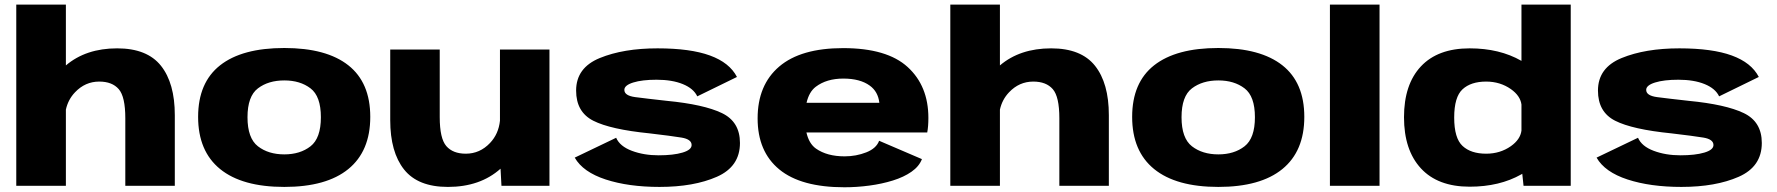

<svg xmlns="http://www.w3.org/2000/svg" viewBox="-20 -805 7700 832"><path d="M50.5 0V-785H265.5V-521.5Q352.5 -595.5 487.5 -595.5Q617.5 -595.5 677.5 -520Q737.5 -444.5 737.5 -306V0H523V-293Q523 -386 494.5 -418.8Q466 -451.5 410 -451.5Q349 -451.5 305 -405Q275 -373.5 265.5 -330V0Z M1212 5Q1029 5 933.8 -72.5Q838.5 -150 838.5 -298.5Q838.5 -447 933.8 -522Q1029 -597 1212 -597Q1394.5 -597 1489.5 -522Q1584.5 -447 1584.5 -298.5Q1584.5 -150 1489.5 -72.5Q1394.5 5 1212 5ZM1212 -136Q1280.5 -136 1325.5 -171Q1370.5 -206 1370.5 -297Q1370.5 -388 1325.5 -422.2Q1280.5 -456.5 1212 -456.5Q1143 -456.5 1097.8 -422.2Q1052.5 -388 1052.5 -297Q1052.5 -206 1097.8 -171Q1143 -136 1212 -136Z M2153 0 2149 -74Q2060.5 5 1921 5Q1791 5 1731 -70.5Q1671 -146 1671 -284.5V-590.5H1885.5V-297.5Q1885.5 -205 1914 -172Q1942.5 -139 1998.5 -139Q2059.5 -139 2103.5 -185.5Q2140.5 -224.5 2146.5 -282V-590.5H2361V0Z M2838 5Q2703.5 5 2604.8 -27.2Q2506 -59.5 2470.5 -122L2650 -208Q2666 -171 2718 -151.5Q2770 -132 2834 -132Q2898 -132 2937.5 -143.8Q2977 -155.5 2977 -176.5Q2977 -201.5 2933.2 -208.8Q2889.5 -216 2795.5 -227Q2625.5 -244 2551 -281.8Q2476.5 -319.5 2476.5 -412.5Q2476.5 -511.5 2579 -553.5Q2681.5 -595.5 2829.5 -595.5Q2971.5 -595.5 3056.5 -564.5Q3141.5 -533.5 3173.5 -471.5L3001.5 -387.5Q2985.5 -421.5 2939 -440.5Q2892.5 -459.5 2825 -459.5Q2762.5 -459.5 2724 -447.5Q2685.5 -435.5 2685.5 -415.5Q2685.5 -390.5 2732.5 -384.2Q2779.5 -378 2870 -368Q3030 -352.5 3108.2 -315Q3186.5 -277.5 3186.5 -185.5Q3186.5 -83 3086.5 -39Q2986.5 5 2838 5Z M3639 6.5Q3451 6.5 3357 -70.8Q3263 -148 3263 -292Q3263 -437 3356.8 -516.8Q3450.5 -596.5 3633.5 -596.5Q3823.5 -596.5 3913.2 -514.5Q4003 -432.5 4003 -294Q4003 -257 3998 -231H3474.5Q3485.5 -182.5 3516 -161Q3564 -127.5 3640 -127.5Q3690 -127.5 3733.8 -144.8Q3777.5 -162 3789.5 -195L3975 -115.5Q3963 -84 3929.8 -60.8Q3896.5 -37.5 3849 -22.8Q3801.5 -8 3747.2 -0.8Q3693 6.5 3639 6.5ZM3475 -359.5H3790.5Q3785 -408 3749 -434Q3707 -464.5 3634.5 -464.5Q3562 -464.5 3515 -429Q3486 -407 3475 -359.5Z M4098 0V-785H4313V-521.5Q4400 -595.5 4535 -595.5Q4665 -595.5 4725 -520Q4785 -444.5 4785 -306V0H4570.5V-293Q4570.5 -386 4542 -418.8Q4513.5 -451.5 4457.5 -451.5Q4396.5 -451.5 4352.5 -405Q4322.5 -373.5 4313 -330V0Z M5259.5 5Q5076.5 5 4981.2 -72.5Q4886 -150 4886 -298.5Q4886 -447 4981.2 -522Q5076.5 -597 5259.5 -597Q5442 -597 5537 -522Q5632 -447 5632 -298.5Q5632 -150 5537 -72.5Q5442 5 5259.5 5ZM5259.5 -136Q5328 -136 5373 -171Q5418 -206 5418 -297Q5418 -388 5373 -422.2Q5328 -456.5 5259.5 -456.5Q5190.5 -456.5 5145.2 -422.2Q5100 -388 5100 -297Q5100 -206 5145.2 -171Q5190.5 -136 5259.5 -136Z M5743 0V-785H5958V0Z M6582 0 6576.5 -52Q6574.5 -50.5 6572.5 -49.5Q6478 4 6348.5 4Q6210.5 4 6137.2 -75.5Q6064 -155 6064 -297Q6064 -439 6137.2 -517.2Q6210.5 -595.5 6348.5 -595.5Q6478 -595.5 6572.5 -541.5Q6572.5 -541 6573 -541V-785H6786.5V0ZM6573 -239V-352Q6568 -390 6527 -419Q6480.5 -451.5 6420 -451.5Q6354 -451.5 6317.8 -418.2Q6281.5 -385 6281.5 -295.5Q6281.5 -206 6317.8 -172.5Q6354 -139 6420 -139Q6480.5 -139 6527 -171.5Q6568 -200.5 6573 -239Z M7266 5Q7131.5 5 7032.8 -27.2Q6934 -59.5 6898.5 -122L7078 -208Q7094 -171 7146 -151.5Q7198 -132 7262 -132Q7326 -132 7365.5 -143.8Q7405 -155.5 7405 -176.5Q7405 -201.5 7361.2 -208.8Q7317.5 -216 7223.5 -227Q7053.5 -244 6979 -281.8Q6904.5 -319.5 6904.5 -412.5Q6904.5 -511.5 7007 -553.5Q7109.5 -595.5 7257.5 -595.5Q7399.5 -595.5 7484.5 -564.5Q7569.5 -533.5 7601.5 -471.5L7429.5 -387.5Q7413.5 -421.5 7367 -440.5Q7320.5 -459.5 7253 -459.5Q7190.5 -459.5 7152 -447.5Q7113.5 -435.5 7113.5 -415.5Q7113.5 -390.5 7160.5 -384.2Q7207.5 -378 7298 -368Q7458 -352.5 7536.2 -315Q7614.5 -277.5 7614.5 -185.5Q7614.5 -83 7514.5 -39Q7414.5 5 7266 5Z"/></svg>

Font: Anybody ExtraExpanded ExtraBold
Style: Regular
Weight: 800
Width: 8
Designer: Tyler Finck
Foundry: Etcetera Type Company
Version: Version 1.010; ttfautohint (v1.8.3) -l 8 -r 50 -G 200 -x 14 